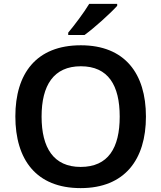

<svg xmlns="http://www.w3.org/2000/svg" viewBox="-20 -1009 830 988"><path d="M583 -979V-989H439C412 -944 362 -878 331 -841V-829H415C464 -864 550 -942 583 -979ZM731 -409C731 -631 622 -776 396 -776C166 -776 59 -630 59 -410C59 -188 166 -41 395 -41C622 -41 731 -188 731 -409ZM194 -409C194 -570 256 -668 396 -668C537 -668 596 -570 596 -409C596 -248 537 -150 395 -150C256 -150 194 -248 194 -409Z"/></svg>

Font: Noto Sans Tamil UI SemiBold
Style: Regular
Weight: 600
Designer: Jelle Bosma - Monotype Design Team
Foundry: Monotype Imaging Inc.
Version: Version 2.004